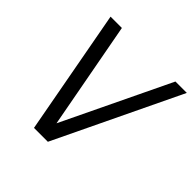

<svg xmlns="http://www.w3.org/2000/svg" viewBox="-187 -897 1061 1061"><g transform="rotate(45 343.0 -367.0)"><path d="M90.5 -734H179L296 -106L597.5 -734H686.5L334.5 0H226Z"/></g></svg>

Font: 1883 Sans
Style: Italic
Weight: 400
Italic angle: -8°
Designer: 1883 Sans project is a fork of Public Sans.
Version: Version 1.009